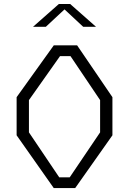

<svg xmlns="http://www.w3.org/2000/svg" viewBox="-20 -962 660 982"><path d="M255 0H364.5L555 -270V-465L374.5 -730H255L65 -465V-270ZM128 -285V-450L287 -675H340.5L492 -450V-285L336.5 -55H283ZM149 -825H214.5L310 -914L405.5 -825H471L339 -941.5H281Z"/></svg>

Font: Monaspace Krypton ExtraLight
Style: Regular
Weight: 200
Designer: Riley Cran & the Lettermatic Team
Foundry: Lettermatic
Version: Version 1.101 (Monaspace Krypton)